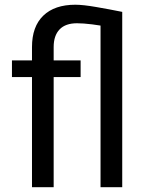

<svg xmlns="http://www.w3.org/2000/svg" viewBox="-20 -780 608 800"><path d="M203.6 0H113.3V-584Q113.3 -669.4 160.4 -714.8Q207.5 -760.3 293.9 -760.3Q326.2 -760.3 381.3 -750.7Q436.5 -741.2 489.3 -730.5L447.3 -665Q400.9 -673.8 363.8 -678.5Q326.7 -683.1 300.8 -683.1Q252.9 -683.1 228.3 -657.5Q203.6 -631.8 203.6 -584ZM398.9 0V-730.5H489.3V0ZM315.9 -528.3V-459H29.8V-528.3Z"/></svg>

Font: RobotoDEMO
Style: Regular
Weight: 400
Designer: Christian Robertson
Foundry: Google
Version: Version 2.136